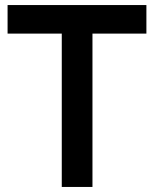

<svg xmlns="http://www.w3.org/2000/svg" viewBox="-20 -740 609 760"><path d="M224.5 0V-607H10V-720H559.5V-607H346V0Z"/></svg>

Font: Vela Sans Bd
Style: Bold
Weight: 700
Designer: Principal design: Mikhail Sharanda - project Manrope.
Design modification: Ravid Balaliev
Foundry: Mikhail Sharanda
Version: Version 1.001